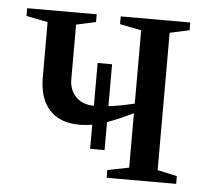

<svg xmlns="http://www.w3.org/2000/svg" viewBox="-41 -502 584 544"><g transform="rotate(5 251.5 -229.5)"><path d="M281.2 0V-22L342.3 -34.2V-189Q300.8 -168.9 268.6 -157.2V-77.6H227.5V-146.5Q211.4 -143.1 190.9 -143.1Q135.7 -143.1 106 -175.3Q76.2 -207.5 76.2 -268.1V-424.8L15.1 -437V-459H212.9V-437L157.2 -424.8V-269.5Q157.2 -239.3 176 -219.7Q194.8 -200.2 227.5 -200.2V-321.8H268.6V-202.6Q299.3 -206.1 342.3 -216.3V-424.8L281.2 -437V-459H479V-437L423.3 -424.8V-34.2L479 -22V0Z"/></g></svg>

Font: Tinos
Style: Regular
Weight: 400
Designer: Steve Matteson
Foundry: Monotype Imaging Inc.
Version: Version 1.23